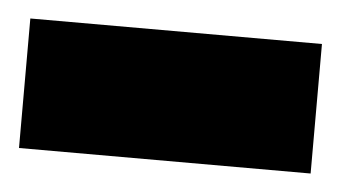

<svg xmlns="http://www.w3.org/2000/svg" viewBox="-48 -736 395 223"><g transform="rotate(5 150.0 -624.5)"><path d="M-20 -549V-700H320V-549Z"/></g></svg>

Font: Figtree Light Black
Style: Regular
Weight: 900
Version: Version 2.000